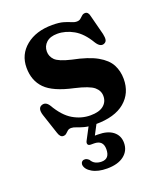

<svg xmlns="http://www.w3.org/2000/svg" viewBox="-132 -574 755 885"><g transform="rotate(-20 245.5 -132.0)"><path d="M236.5 -440Q201.5 -440 182.5 -422.8Q163.5 -405.5 163.5 -379Q163.5 -355 181.2 -337Q199 -319 258.5 -305Q336 -289.5 378.2 -265.5Q420.5 -241.5 437 -210Q453.5 -178.5 453.5 -140Q453.5 -70.5 404.2 -29Q355 12.5 261 12.5Q227.5 12.5 206.5 6.8Q185.5 1 172 -4.5Q158.5 -10 148 -10Q137 -10 130.5 -4.5Q124 1 118 6.8Q112 12.5 102 12.5Q87 12.5 79.5 -11L46.5 -110.5Q35 -147 57 -155.5Q78 -163.5 93.5 -139.5Q127 -81.5 167.5 -57.8Q208 -34 253 -34Q295.5 -34 317 -51.5Q338.5 -69 338.5 -98Q338.5 -124 316.5 -142.8Q294.5 -161.5 225 -177.5Q127.5 -198.5 88.8 -238Q50 -277.5 50 -341Q50 -405.5 99.2 -445.8Q148.5 -486 228 -486Q262 -486 282.5 -480Q303 -474 316.2 -468Q329.5 -462 341 -462Q353 -462 360 -468Q367 -474 373.5 -480Q380 -486 389.5 -486Q405.5 -486 410 -462L434.5 -367Q438.5 -348.5 436.5 -337.8Q434.5 -327 423 -322.5Q403.5 -315 385.5 -343.5Q354.5 -396 315.5 -418Q276.5 -440 236.5 -440ZM235 -6H274L239 60.5Q245.5 60.5 254 60.5Q301.5 60.5 327.8 81.2Q354 102 354 137.5Q354 176 324.2 199.2Q294.5 222.5 241 222.5Q196.5 222.5 168.5 206.2Q140.5 190 138 167Q138 158.5 143 153Q148 147.5 155.5 147.5Q162.5 147 167.5 149.8Q172.5 152.5 177.5 157Q185.5 171.5 198.8 177.8Q212 184 228 184Q267.5 184 267.5 137Q267.5 93 223 93H207.5Q196 93 193 86.2Q190 79.5 195 70Z"/></g></svg>

Font: Fraunces 9pt S000 SemiBold
Style: Regular
Weight: 600
Version: Version 1.000; ttfautohint (v1.8.3)